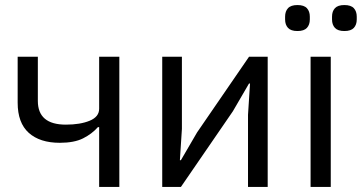

<svg xmlns="http://www.w3.org/2000/svg" viewBox="-20 -741 1434 761"><path d="M373 -237H368Q344 -210 309 -192.5Q274 -175 217 -175Q138 -175 94 -214.5Q50 -254 50 -334V-516H130V-341Q130 -247 241 -247Q298 -247 335.5 -262.5Q373 -278 373 -310V-516H453V0H373Z M623 -516H701V-230L693 -106H697L761 -216L967 -516H1041V0H963V-286L971 -410H967L903 -300L697 0H623Z M1211 0V-516H1291V0ZM1159 -618Q1133 -618 1121.5 -630.5Q1110 -643 1110 -664V-675Q1110 -696 1121.5 -708.5Q1133 -721 1159 -721Q1185 -721 1196.5 -708.5Q1208 -696 1208 -675V-664Q1208 -643 1196.5 -630.5Q1185 -618 1159 -618ZM1345 -618Q1319 -618 1307.5 -630.5Q1296 -643 1296 -664V-675Q1296 -696 1307.5 -708.5Q1319 -721 1345 -721Q1371 -721 1382.5 -708.5Q1394 -696 1394 -675V-664Q1394 -643 1382.5 -630.5Q1371 -618 1345 -618Z"/></svg>

Font: IBM Plex Sans
Style: Regular
Weight: 400
Designer: Mike Abbink, Paul van der Laan, Pieter van Rosmalen
Foundry: Bold Monday
Version: Version 3.005